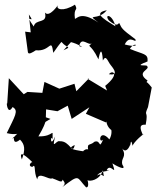

<svg xmlns="http://www.w3.org/2000/svg" viewBox="-20 -773 689 825"><path d="M285 -592C311 -586 352 -563 320 -575C330 -620 361 -572 376 -588C351 -565 367 -594 403 -518C410 -555 418 -571 422 -513C436 -540 442 -510 456 -493C474 -471 487 -448 448 -454C463 -474 497 -457 432 -404L440 -384L357 -434L363 -437L308 -381L300 -413L235 -392L171 -421L162 -374L98 -378L82 -368L18 -437L11 -328C6 -339 12 -274 34 -313C62 -298 44 -274 9 -201C85 -182 80 -236 33 -175C48 -209 25 -139 66 -173C86 -153 90 -132 74 -88C58 -132 93 -104 135 -60C123 -98 92 -58 119 -56C136 -73 123 -36 140 -2C144 -40 192 3 204 -7C246 7 249 23 252 -28C230 5 277 4 248 31C325 -28 308 -12 350 32C369 34 351 -17 356 1C364 8 409 2 422 -41C432 11 422 -39 397 -18C412 -45 473 -36 438 -41C454 -78 485 -6 463 -71C471 -65 528 -33 506 -65C497 -95 527 -97 505 -135C521 -114 535 -138 540 -153C540 -117 539 -198 550 -146C550 -159 607 -209 594 -192C593 -200 566 -241 606 -237C619 -305 596 -267 616 -313L632 -397C600 -439 606 -409 614 -427C559 -466 633 -473 610 -491C596 -494 557 -487 614 -509C617 -544 597 -538 538 -563C562 -602 590 -562 516 -582C538 -628 568 -581 562 -604C499 -651 504 -651 493 -673C488 -678 489 -650 448 -685C426 -713 462 -715 476 -660C415 -697 384 -718 439 -729C399 -680 347 -719 403 -676C328 -727 311 -693 302 -692C295 -745 318 -723 302 -753C251 -721 218 -733 229 -751C229 -751 192 -696 173 -719C186 -668 133 -695 125 -659C77 -727 139 -660 104 -711L112 -634L88 -637L100 -548C103 -537 120 -548 134 -557C198 -550 199 -615 209 -546C215 -555 246 -599 245 -592C268 -564 291 -575 253 -557ZM177 -269 178 -303 227 -295 271 -319 288 -262 364 -312 349 -284 435 -247 459 -296C427 -298 424 -216 478 -206C418 -260 481 -228 450 -174C407 -224 401 -152 423 -173C403 -127 415 -174 386 -164C364 -143 349 -166 363 -110C373 -157 310 -112 352 -121C273 -131 276 -138 301 -150C292 -104 280 -169 237 -166C222 -173 201 -123 217 -187C195 -133 196 -198 206 -175C205 -229 216 -185 145 -187C194 -271 156 -236 197 -262Z"/></svg>

Font: Asimov Aggro
Style: Condensed
Weight: 500
Designer: Google
Version: Version 2.000980; 2014